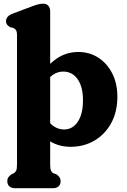

<svg xmlns="http://www.w3.org/2000/svg" viewBox="-20 -768 674 1022"><path d="M247.1 -708.4V108Q247.1 130.9 251.4 140.3Q255.8 149.7 264.1 154L278.7 159Q290.1 166 296.3 174.9Q302.5 183.8 302.5 197Q302.5 214.2 291.6 224Q280.8 233.8 261.5 233.8H59.9Q41.1 233.8 30 224Q18.9 214.2 18.9 197Q18.9 183.8 25.1 175Q31.3 166.2 42.7 159L53.5 154Q61.8 149.5 66.2 140.2Q70.5 130.9 70.5 108V-579.6Q70.5 -600 65.1 -607.8Q59.6 -615.6 50.3 -619.6L35.3 -622.8Q25 -628 18.6 -635.7Q12.1 -643.4 12.1 -655.6Q12.1 -682 47.3 -695.4L143.1 -731.4Q165 -739.9 179.9 -744.1Q194.8 -748.4 210.5 -748.4Q227.5 -748.4 237.3 -737.2Q247.1 -726 247.1 -708.4ZM213.4 -310.8 183.5 -348.6Q224.6 -415.3 277.6 -453.3Q330.7 -491.3 396.8 -491.3Q456.7 -491.3 503.7 -460.8Q550.7 -430.3 577.7 -376.7Q604.8 -323.2 604.8 -253.2Q604.8 -172.9 572 -112.9Q539.2 -52.9 482.8 -19.7Q426.5 13.4 356 13.4Q295.7 13.4 249.3 -14.3Q202.9 -41.9 171.8 -94.9L218.8 -153.6Q239.8 -112.9 265.9 -95.8Q292.1 -78.7 321.4 -78.7Q350.5 -78.7 373.2 -96.6Q395.8 -114.6 408.8 -149.2Q421.7 -183.8 421.7 -233.7Q421.7 -284.8 408 -318.9Q394.3 -353 370.7 -370.1Q347 -387.1 317.3 -387.1Q285.7 -387.1 259.4 -368.3Q233.1 -349.5 213.4 -310.8Z"/></svg>

Font: Fraunces SuperSoft 9pt
Style: Regular
Weight: 900
Version: Version 1.000;[b76b70a41]